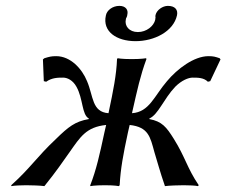

<svg xmlns="http://www.w3.org/2000/svg" viewBox="-20 -630 770 653"><path d="M217 -113C253 -164 273 -198 341 -205L335 -179C319 -105 308 -54 287 0V3C287 3 302 0 337 0C371 0 384 3 384 3L387 0C390 -57 399 -104 415 -179L421 -205C485 -198 491 -164 505 -113C516 -78 523 -49 541 3C556 1 589 0 605 0C621 0 646 1 653 3L656 0C616 -59 611 -94 571 -158C546 -198 531 -217 488 -225V-227C518 -240 537 -294 576 -335C598 -357 621 -366 635 -366C653 -366 673 -366 687 -352L695 -354L730 -428L727 -432C712 -437 706 -439 689 -439C640 -439 583 -396 548 -354C504 -303 488 -249 429 -245L430 -250C447 -325 457 -372 478 -429L477 -432C477 -432 462 -429 428 -429C393 -429 380 -432 380 -432L378 -429C376 -375 365 -321 350 -250L349 -245C292 -249 298 -303 276 -354C259 -396 220 -439 171 -439C154 -439 148 -437 131 -432L126 -428L129 -354L137 -352C157 -366 177 -366 195 -366C209 -366 228 -357 240 -335C263 -294 258 -240 282 -227V-225C235 -217 212 -198 171 -158C103 -94 84 -59 18 0L19 3C28 1 53 0 69 0C85 0 118 1 131 3C173 -49 192 -78 217 -113ZM582 -578C586 -597 575 -610 551 -610C533 -610 513 -596 509 -579C509 -579 509 -578 509 -578C508 -576 508 -574 509 -572C509 -569 508 -567 508 -564C508 -564 508 -563 508 -563C503 -541 478 -521 449 -521C419 -521 403 -542 408 -564C408 -566 409 -569 411 -572C412 -575 413 -577 413 -580C417 -596 408 -610 386 -610C363 -610 343 -595 340 -577C328 -523 376 -490 441 -490C505 -490 570 -523 582 -578Z"/></svg>

Font: Libertinus Sans
Style: Italic
Weight: 400
Italic angle: -12°
Designer: Philipp H. Poll, Khaled Hosny
Foundry: Caleb Maclennan
Version: Version 7.050;RELEASE